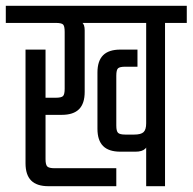

<svg xmlns="http://www.w3.org/2000/svg" viewBox="-40 -642 664 662"><path d="M464 -601H529V0H464ZM434 -471V-412H392Q373 -412 367 -406.5Q361 -401 361 -381V-209Q361 -190 367 -184Q373 -178 392 -178H423Q446 -178 455 -186.5Q464 -195 464 -217L471 -166Q471 -139 460.5 -129Q450 -119 427 -119H375Q335 -119 315.5 -138.5Q296 -158 296 -198V-392Q296 -432 315.5 -451.5Q335 -471 375 -471ZM48 -471H117V-93Q117 -74 123 -68Q129 -62 148 -62H361V0H127Q87 0 67.5 -19.5Q48 -39 48 -79ZM-20 -622H604V-563H217V-570Q234 -570 243 -564Q252 -558 252 -537V-325Q252 -285 232.5 -265.5Q213 -246 173 -246H82V-305H152Q172 -305 177.5 -311Q183 -317 183 -336V-532Q183 -552 177.5 -557.5Q172 -563 152 -563H-20Z"/></svg>

Font: Teko Light Light
Style: Regular
Weight: 300
Version: Version 2.000;gftools[0.9.28.dev9+g7d2139d.d20230707]